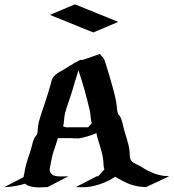

<svg xmlns="http://www.w3.org/2000/svg" viewBox="-50 -848 787 870"><path d="M165.5 -0.2Q154.1 -0.2 142.9 0.6Q131.8 1.5 120.6 1Q113.5 0.7 106.7 0Q99.9 -0.7 93.3 -2.2Q86.9 -3.7 80.4 -5.7Q74 -7.8 68.6 -12Q65.9 -13.7 64.2 -15.6Q41 -8.8 17.6 -4.8Q-5.9 -0.7 -30.3 -0.2L56.6 -45.2Q57.1 -49.1 58.1 -53.1Q59.1 -57.1 59.8 -61.3Q61.8 -72 63.7 -82.3Q65.7 -92.5 68.4 -102.8Q72.5 -118.4 77.8 -133.4Q83 -148.4 87.9 -163.8Q91.1 -173.6 93.4 -183.2Q95.7 -192.9 98.4 -202.4Q100.8 -210.7 103.4 -216.9Q106 -223.1 110.4 -229.5Q110.4 -229.5 110.8 -230L113.8 -233.6L115.7 -235.8L116.5 -236.6Q119.6 -242.4 120.2 -250.7Q120.8 -259 121.3 -265.4Q122.1 -273.7 123 -281.1Q124 -288.6 126.2 -296.4Q133.3 -322.3 142.1 -347.2Q150.9 -372.1 158.7 -397.5Q164.1 -415 169.6 -432.4Q175 -449.7 179.9 -467.3Q181.9 -474.6 183.6 -481.8Q185.3 -489 189.5 -495.4Q193.1 -501.2 198.2 -506.2Q203.4 -511.2 209.2 -515.4Q215.1 -519.5 221.4 -523.1Q227.8 -526.6 233.9 -529.8Q234.9 -530.5 236.8 -531.5Q248.8 -539.1 260.6 -546.5Q272.5 -554 284.9 -561Q284.4 -562 284.4 -562.5L292.5 -565.2Q297.9 -568.1 303.2 -571Q308.6 -574 314.2 -576.7H325.2L403.6 -603.8Q404.8 -600.3 407 -597.8Q409.2 -595.2 411.6 -592.8Q414.1 -590.3 416.5 -588Q418.9 -585.7 420.4 -582.5Q422.4 -578.6 424.2 -573.7Q426 -568.8 427.6 -563.6Q429.2 -558.3 430.8 -553.3Q432.4 -548.3 433.6 -544.2Q438.5 -529.8 442.6 -515.6Q446.8 -501.5 450.9 -486.8Q458 -462.4 464.6 -437.9Q471.2 -413.3 476.1 -388.2Q478.5 -375 479.4 -361.6Q480.2 -348.1 483.9 -335.2Q485.1 -330.6 488.3 -327.3Q491.5 -324 494.1 -320.3Q496.3 -317.1 497.9 -312.4Q499.5 -307.6 500.5 -304.9Q504.2 -294.7 506.5 -284.1Q508.8 -273.4 511.5 -262.9Q514.9 -250.5 518.7 -238.6Q522.5 -226.8 525.9 -214.6Q529.3 -202.1 532.5 -189.7Q535.6 -177.2 536.9 -164.3Q537.4 -159.2 537.5 -153.4Q537.6 -147.7 538 -142.1Q538.3 -136.5 539.7 -131.1Q541 -125.7 543.9 -121.1Q549.3 -113.3 557.5 -109.3Q565.7 -105.2 573.5 -100.8Q586.4 -95.2 598.1 -87.5Q609.9 -79.8 622.3 -73.5Q645.3 -61.8 668.3 -55.9Q691.4 -50 716.8 -49.3L611.6 -0.2Q589.6 -1 571.9 -4.3Q554.2 -7.6 538.1 -13.5Q522 -19.5 506 -28Q490 -36.4 471.7 -47.1Q459.5 -38.6 444.3 -30.9Q429.2 -23.2 412.8 -17.1Q396.5 -11 380.2 -6.8Q364 -2.7 349.9 -1Q335.4 1 321.7 0.4Q307.9 -0.2 293.7 -0.2L388.4 -49.3H395Q402.1 -57.1 409.1 -65.1Q416 -73 423.3 -80.8Q421.1 -85.4 420.3 -90.8Q419.4 -96.2 419.1 -101.7Q418.7 -107.2 418.5 -112.5Q418.2 -117.9 417.7 -123Q415.8 -139.6 411.5 -155.9Q407.2 -172.1 402.6 -188Q400.1 -196.5 397.3 -204.8Q394.5 -213.1 392.3 -221.7Q390.6 -227.3 389.4 -233.2Q388.2 -239 387 -244.9Q370.4 -237.5 353.1 -232.2Q335.9 -226.8 318.1 -222.9Q310.5 -221.2 303 -220.9Q295.4 -220.7 287.8 -221.2Q285.9 -221.2 283.7 -221.2Q281.5 -221.2 279.5 -221.7H279.1Q279.5 -221.4 279.1 -221.4Q278.6 -221.4 277.6 -221.6Q276.6 -221.7 275.5 -221.9Q274.4 -222.2 273.7 -222.2H212.2Q211.7 -220.2 211.1 -218.3Q210.4 -216.3 209.7 -214.4Q204.8 -196.5 198.6 -179.2Q192.4 -161.9 187.5 -144Q184.8 -133.5 182.9 -123.3Q180.9 -113 179 -102.5Q177.7 -95.5 176.4 -89.6Q175 -83.7 175 -78.4Q175 -73 177.5 -67.9Q179.9 -62.7 186.3 -57.1Q191.9 -52.2 201.4 -50.5Q210.9 -48.8 221.7 -48.5Q232.4 -48.1 242.8 -48.7Q253.2 -49.3 260.3 -49.3ZM353 -275.1Q356.2 -278.8 359.4 -282.6Q362.5 -286.4 366 -290Q365.5 -291 365.2 -291.9Q365 -292.7 364.7 -293.9Q362.8 -300.8 361.9 -307.7Q361.1 -314.7 360.4 -321.7Q359.6 -328.6 358.9 -335.6Q358.2 -342.5 356.4 -349.4Q345.5 -395 333.3 -439.7Q321 -484.4 305.4 -528.8Q303 -523.9 301.9 -518.9Q300.8 -513.9 299.1 -508.5Q296.6 -500.2 293.9 -491.8Q291.3 -483.4 288.6 -475.1Q284.2 -460.4 280.2 -446Q276.1 -431.6 271.2 -417.2Q264.9 -397.2 257.9 -377.6Q251 -357.9 245.4 -337.6Q243.4 -329.8 242.3 -322.3Q241.2 -314.7 240.5 -306.6Q239.7 -298.8 239 -290.5Q238.3 -282.2 234.9 -275.1L237.1 -276.1Q239 -274.7 241 -273.7Q241.9 -273.2 242.2 -273.2Q244.9 -272.2 247.6 -271.7Q250.2 -271.2 252.9 -271Q253.4 -270.8 255.4 -270.8Q256.6 -270.8 257.9 -270.9Q259.3 -271 260.5 -271Q261.7 -271.5 263.2 -271.4Q264.6 -271.2 265.9 -271.2H349.6ZM289.3 -828.4 485.8 -748.8 372.8 -700.9 176.3 -780.5ZM270.3 -223.1Q270.8 -222.9 271.7 -222.9Q271.2 -223.1 270.5 -223.3Q269.8 -223.4 270.3 -223.1ZM439 -50Q439.7 -50 440.2 -50.3Q439.7 -50.3 439.6 -50.2Q439.5 -50 439 -50ZM439 -50Q438.5 -49.8 437.7 -49.8Q438.5 -49.8 439 -50Z"/></svg>

Font: Autopia
Style: Bold
Weight: 700
Designer: Antoine Gelgon
Foundry: Antoine Gelgon
Version: 001.000